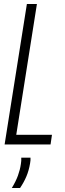

<svg xmlns="http://www.w3.org/2000/svg" viewBox="-20 -720 324 957"><path d="M3 0 114 -700H164L61 -48H239L232 0ZM86 66H132Q133 78 130 94Q124 130 111.5 159.5Q99 189 80 217H39Q59 184 69.5 155Q80 126 84 98Q87 81 86 66Z"/></svg>

Font: Georama Condensed Light
Style: Italic
Weight: 300
Width: 3
Italic angle: -9°
Designer: Jean-Baptiste Levee
Foundry: Production Type
Version: Version 1.000